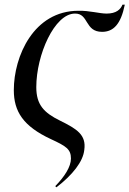

<svg xmlns="http://www.w3.org/2000/svg" viewBox="-20 -591 553 820"><path d="M39 -206C39 -115 79 -52 197 3C262 33 283 46 283 86C283 121 256 163 216 204L221 209C290 156 335 99 340 49C349 -15 309 -40 236 -76C167 -110 135 -144 135 -219C135 -357 213 -533 300 -533C360 -534 341 -455 416 -455C464 -455 496 -487 513 -571H503C495 -551 477 -533 435 -533C405 -533 362 -546 315 -545C124 -545 39 -351 39 -206Z"/></svg>

Font: Noto Serif Display SemiCondensed
Style: Italic
Weight: 400
Width: 4
Italic angle: -12°
Designer: Monotype Design Team
Foundry: Monotype Imaging Inc.
Version: Version 2.009